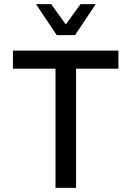

<svg xmlns="http://www.w3.org/2000/svg" viewBox="-20 -914 640 934"><path d="M250 0V-580H43V-668H556V-580H350V0ZM256 -743 155 -894H229L300 -795L372 -894H446L345 -743Z"/></svg>

Font: Gantari Medium
Style: Regular
Weight: 500
Designer: Anugrah Pasau
Foundry: Lafontype
Version: Version 1.000; ttfautohint (v1.8.4.7-5d5b)